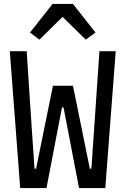

<svg xmlns="http://www.w3.org/2000/svg" viewBox="-20 -959 640 979"><path d="M248 -939H352L467 -793L417 -757L299 -873L181 -757L133 -793ZM217 0H83L30 -698H116L142 -303L156 -99H164L250 -522H352L438 -99H446L460 -303L487 -698H570L517 0H383L304 -411H296Z"/></svg>

Font: IBM Plex Mono Text
Style: Regular
Weight: 450
Designer: Mike Abbink, Paul van der Laan, Pieter van Rosmalen
Foundry: Bold Monday
Version: Version 2.000